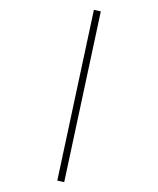

<svg xmlns="http://www.w3.org/2000/svg" viewBox="-116 -824 780 946"><g transform="rotate(-15 273.5 -351.0)"><path d="M93 40 62 24 454 -742 485 -726Z"/></g></svg>

Font: Zen Kaku Gothic Antique Light
Style: Regular
Weight: 300
Designer: Yoshimichi Ohira
Foundry: Positype
Version: Version 1.001